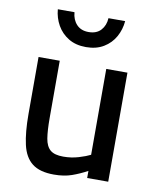

<svg xmlns="http://www.w3.org/2000/svg" viewBox="-83 -791 705 867"><g transform="rotate(10 269.5 -358.0)"><path d="M223.2 10.9Q158.1 10.9 123.3 -16.4Q88.6 -43.6 76 -99.1Q63.3 -154.5 63.3 -238.7V-500H160.5V-238.2Q160.5 -179.5 166.3 -144Q172.2 -108.6 191.5 -92.4Q210.7 -76.3 250.8 -76.3Q288 -76.3 321.3 -86.4Q354.7 -96.5 373.8 -106.3V-500H470.9V0H374.4V-32.5Q339.6 -13.7 304.6 -1.4Q269.7 10.9 223.2 10.9ZM265.9 -581.2Q218.9 -581.2 185.7 -601.5Q152.5 -621.7 133.6 -655.1Q114.8 -688.5 111.6 -727.4H188Q190.6 -693.3 210.7 -671.8Q230.7 -650.2 265.9 -650.2Q302.4 -650.2 322.2 -672.1Q342 -693.9 343.8 -727.4H420.3Q417.1 -688.5 398.6 -655.1Q380 -621.7 346.5 -601.5Q313 -581.2 265.9 -581.2Z"/></g></svg>

Font: TitilliumWeb ExtraLight
Style: Regular
Weight: 400
Designer: Mohamed Gaber, Accademia di Belle Arti di Urbino and others
Foundry: Kief Type Foundry, Accademia di Belle Arti di Urbino and others
Version: Version 3.000; ttfautohint (v1.8.2)